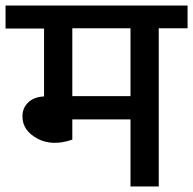

<svg xmlns="http://www.w3.org/2000/svg" viewBox="-40 -674 697 693"><path d="M637 -654V-572H533V-1H431V-243H221V-170Q148 -145 94.5 -174Q41 -203 41 -254Q41 -284 61.5 -304Q82 -324 119 -326V-571H-20V-654ZM431 -327V-572H221V-327Z"/></svg>

Font: Martel Sans DemiBold
Style: Regular
Weight: 600
Designer: Dan Reynolds and Mathieu Réguer
Foundry: Dan Reynolds and Mathieu Réguer
Version: Version 1.001;PS 001.001;hotconv 1.0.70;makeotf.lib2.5.58329